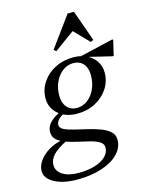

<svg xmlns="http://www.w3.org/2000/svg" viewBox="-235 -855 933 1197"><g transform="rotate(-15 231.5 -257.0)"><path d="M111 251Q52 251 6.5 237Q-39 223 -64.5 198.5Q-90 174 -90 143Q-90 110 -68 78.5Q-46 47 -9 23.5Q28 0 74 -10V-18H109V0Q48 30 19.5 60Q-9 90 -9 125Q-9 165 29 189Q67 213 132 213Q191 213 236.5 199Q282 185 307.5 160Q333 135 333 103Q333 79 310.5 65Q288 51 253 42Q218 33 178.5 24.5Q139 16 104 4Q69 -8 46.5 -27.5Q24 -47 24 -79Q24 -113 51 -141Q78 -169 128 -188L148 -172Q119 -162 102 -144.5Q85 -127 85 -108Q85 -89 109 -77Q133 -65 171 -56Q209 -47 251.5 -37Q294 -27 332 -13.5Q370 0 394 21Q418 42 418 75Q418 126 379 166Q340 206 270.5 228.5Q201 251 111 251ZM218 -146Q145 -146 98 -186Q51 -226 51 -288Q51 -345 82 -391.5Q113 -438 165.5 -465Q218 -492 282 -492Q317 -492 345 -483V-472H372Q408 -454 428.5 -422.5Q449 -391 449 -350Q449 -293 418 -246.5Q387 -200 335 -173Q283 -146 218 -146ZM226 -181Q264 -181 295 -204.5Q326 -228 344 -267.5Q362 -307 362 -356Q362 -403 338.5 -430Q315 -457 274 -457Q236 -457 205 -433.5Q174 -410 156 -370.5Q138 -331 138 -282Q138 -236 162 -208.5Q186 -181 226 -181ZM522 -435 381 -469V-456L310 -481L549 -537L553 -532L530 -435ZM192 -556 178 -569 321 -765H362L433 -565L415 -556L313 -661H337Z"/></g></svg>

Font: Platypi Light
Style: Italic
Weight: 300
Italic angle: -13°
Designer: David Sargent
Foundry: Bolt Cutter Type
Version: Version 1.200